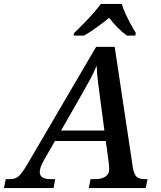

<svg xmlns="http://www.w3.org/2000/svg" viewBox="-74 -951 812 971"><path d="M-54 0 -45 -45H-26Q-6 -45 7.5 -51.5Q21 -58 34 -74.5Q47 -91 66 -123L412 -714H506L598 -103Q603 -72 615.5 -58.5Q628 -45 658 -45H672L663 0H375L384 -45H407Q439 -45 458.5 -57.5Q478 -70 478 -93Q478 -102 477.5 -111Q477 -120 476 -127L461 -238H204L146 -137Q127 -102 127 -81Q127 -45 183 -45H205L197 0ZM339 -473 235 -291H454L431 -464Q425 -508 420.5 -545.5Q416 -583 415 -619Q400 -583 383 -551.5Q366 -520 339 -473ZM301 -784Q321 -803 346 -828.5Q371 -854 395 -881Q419 -908 436 -931H542Q548 -909 560.5 -882Q573 -855 587 -829Q601 -803 613 -784L610 -771H567Q544 -788 519.5 -813Q495 -838 478 -861Q450 -838 415.5 -813Q381 -788 351 -771H298Z"/></svg>

Font: Noto Serif Medium
Style: Italic
Weight: 500
Italic angle: -12°
Designer: Monotype Design Team
Foundry: Monotype Imaging Inc.
Version: Version 2.014; ttfautohint (v1.8.4.7-5d5b)